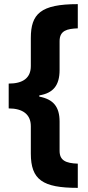

<svg xmlns="http://www.w3.org/2000/svg" viewBox="-20 -742 423 928"><path d="M356 166V49C297 47 268 33 268 -13V-154C268 -226 238 -262 170 -275V-281C237 -292 268 -329 268 -404V-543C268 -595 305 -603 356 -605V-722C176 -722 129 -675 129 -558V-423C129 -365 91 -338 22 -338V-218C90 -218 129 -189 129 -132V0C129 127 186 166 356 166Z"/></svg>

Font: Noto Sans Khmer UI Condensed ExtraBold
Style: Regular
Weight: 800
Width: 3
Designer: Danh Hong and the Monotype Design Team
Foundry: Monotype Imaging Inc.
Version: Version 2.002